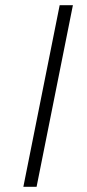

<svg xmlns="http://www.w3.org/2000/svg" viewBox="-20 -720 335 740"><path d="M210 -700H261L121 0H70Z"/></svg>

Font: Montserrat Alternates Light
Style: Italic
Weight: 300
Italic angle: -11.3°
Designer: Julieta Ulanovsky
Foundry: Julieta Ulanovsky
Version: Version 7.200